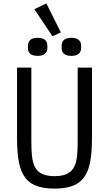

<svg xmlns="http://www.w3.org/2000/svg" viewBox="-20 -1095 640 1127"><path d="M80 -698V-299C80 -92 110 12 300 12C490 12 520 -92 520 -299V-698H436V-279C436 -144 431 -61 300 -61C169 -61 164 -144 164 -279V-698ZM288 -882 337 -905 252 -1075 182 -1041ZM201 -767C242 -767 258 -786 258 -813V-827C258 -854 242 -873 201 -873C160 -873 144 -854 144 -827V-813C144 -786 160 -767 201 -767ZM399 -767C440 -767 456 -786 456 -813V-827C456 -854 440 -873 399 -873C358 -873 342 -854 342 -827V-813C342 -786 358 -767 399 -767Z"/></svg>

Font: IBM Mono
Style: Regular
Weight: 400
Monospace: yes
Designer: Mike Abbink, Paul van der Laan, Pieter van Rosmalen
Foundry: Bold Monday
Version: Version 2.3